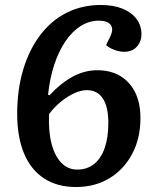

<svg xmlns="http://www.w3.org/2000/svg" viewBox="-20 -737 613 771"><path d="M285 14Q210 14 157 -20.5Q104 -55 76.5 -121Q49 -187 49 -279Q49 -377 73 -457Q97 -537 141 -595.5Q185 -654 247 -685.5Q309 -717 385 -717Q436 -717 472.5 -702Q509 -687 528.5 -660.5Q548 -634 548 -600Q548 -570 529.5 -549.5Q511 -529 479 -529Q459 -529 438.5 -537Q418 -545 406 -556L423 -591Q437 -620 424.5 -637Q412 -654 377 -654Q338 -654 304 -632.5Q270 -611 243 -571.5Q216 -532 198 -477.5Q180 -423 173 -357L178 -354Q226 -405 273.5 -430Q321 -455 370 -455Q425 -455 463.5 -431.5Q502 -408 523 -365.5Q544 -323 544 -263Q544 -181 510.5 -118.5Q477 -56 419 -21Q361 14 285 14ZM290 -56Q330 -56 358 -78.5Q386 -101 400.5 -143Q415 -185 415 -243Q415 -308 393 -341.5Q371 -375 329 -375Q305 -375 278 -362.5Q251 -350 225 -329Q199 -308 177 -279Q174 -210 187 -160Q200 -110 226.5 -83Q253 -56 290 -56Z"/></svg>

Font: Literata 18pt SemiBold
Style: Italic
Weight: 600
Italic angle: -2°
Designer: Latin by Veronika Burian and Jose Scaglione. Greek by Irene Vlachou. Cyrillic by Vera Evstafieva
Foundry: TypeTogether
Version: Version 3.103;gftools[0.9.29]